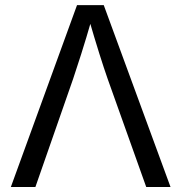

<svg xmlns="http://www.w3.org/2000/svg" viewBox="-20 -748 726 768"><path d="M23.4 0 288.1 -727.5H395L662.1 0H564.9L410.6 -432.6Q396.5 -472.7 377.7 -532.2Q358.9 -591.8 332 -684.1H350.6Q323.7 -590.8 304.4 -530.5Q285.2 -470.2 272.5 -432.6L121.6 0Z"/></svg>

Font: Inter 16pt
Style: Regular
Weight: 400
Version: Version 4.001;git-66647c0bb